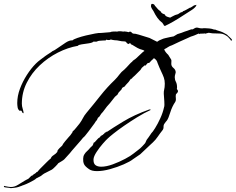

<svg xmlns="http://www.w3.org/2000/svg" viewBox="-92 -802 1231 1002"><path d="M-36 180Q-41 178 -55 177Q-69 176 -72 173L-70 168L-63 170Q-56 171 -49.5 172.5Q-43 174 -36 174Q-16 174 2 162.5Q20 151 37 141Q42 138 47 135.5Q52 133 56 131L72 115H76Q78 111 88.5 105Q99 99 97 97Q99 97 100 96Q101 95 102 96Q112 84 116.5 79.5Q121 75 132 64Q138 58 152 44Q166 30 173 25Q176 15 187.5 8Q199 1 208 -10Q205 -13 211.5 -21Q218 -29 226 -36Q234 -43 233 -43L238 -52Q240 -55 248.5 -65.5Q257 -76 266 -86Q275 -96 275 -96Q277 -100 282.5 -106.5Q288 -113 287 -116Q295 -122 306 -136Q317 -150 323 -157Q334 -172 341 -186Q348 -200 360 -214Q396 -257 431.5 -302Q467 -347 507 -385Q521 -399 531 -413Q541 -427 557 -439Q560 -441 569 -451Q578 -461 586.5 -470Q595 -479 597 -479Q599 -484 607 -489Q615 -494 619 -498Q627 -505 635 -513Q643 -521 651 -528Q655 -532 662 -536Q655 -542 654 -541L638 -546Q627 -550 611.5 -560Q596 -570 591 -571L590 -576Q587 -574 582 -576V-577L580 -572Q571 -574 568 -580Q565 -586 556 -586Q543 -586 531 -589Q519 -592 507 -592Q502 -592 496.5 -593.5Q491 -595 486 -596Q483 -593 476 -593Q472 -593 469 -593.5Q466 -594 462 -595L460 -591H457Q455 -591 444.5 -590.5Q434 -590 425 -589Q416 -588 415 -585Q411 -585 406 -584.5Q401 -584 396 -585Q391 -579 371.5 -576Q352 -573 334 -570.5Q316 -568 315 -563Q262 -554 210 -527.5Q158 -501 115.5 -461Q73 -421 47.5 -370Q22 -319 22 -261Q22 -248 26.5 -234Q31 -220 31 -213Q31 -211 29 -211Q24 -213 22.5 -219Q21 -225 15 -225L12 -223Q2 -229 0 -241.5Q-2 -254 -2 -264Q-2 -301 12 -338.5Q26 -376 48 -410.5Q70 -445 95 -470Q106 -481 119 -490.5Q132 -500 145 -510Q146 -511 154.5 -516.5Q163 -522 171.5 -527.5Q180 -533 180 -534Q191 -538 211 -552.5Q231 -567 251.5 -580Q272 -593 286 -591L287 -592Q292 -597 312 -604Q332 -611 357 -617Q382 -623 404 -627Q426 -631 435 -630L483 -634Q488 -637 501 -637.5Q514 -638 519 -637Q522 -638 525 -638.5Q528 -639 532 -639Q537 -639 542 -638.5Q547 -638 551 -637Q553 -638 557 -638Q562 -638 569 -636.5Q576 -635 580 -634Q583 -637 587 -637Q592 -637 596 -631.5Q600 -626 610 -626Q616 -626 621.5 -624Q627 -622 633 -621L688 -604L728 -584Q736 -591 755 -598Q758 -600 771 -603Q784 -606 797.5 -609Q811 -612 814 -612L834 -624Q839 -626 845 -627.5Q851 -629 856 -631Q864 -634 871.5 -637Q879 -640 887 -642Q894 -644 900.5 -647Q907 -650 914 -649Q927 -658 935 -658Q940 -658 946 -656Q952 -654 962 -654H966Q968 -655 976 -655Q987 -655 1000 -653.5Q1013 -652 1018 -650L1027 -647V-648Q1031 -648 1034 -646.5Q1037 -645 1040 -644Q1050 -641 1059 -638Q1068 -635 1077 -630L1093 -621Q1096 -617 1107 -607.5Q1118 -598 1119 -593L1114 -589L1110 -596Q1105 -601 1100 -607Q1095 -613 1087 -617Q1072 -627 1053.5 -627Q1035 -627 1017 -628L997 -631L978 -626L975 -628Q972 -626 960.5 -626.5Q949 -627 949 -624Q948 -625 947 -625.5Q946 -626 945 -627Q929 -620 923 -617.5Q917 -615 913.5 -614Q910 -613 904 -611Q898 -609 882 -601Q863 -593 844 -584Q825 -575 806 -566Q793 -562 784.5 -556Q776 -550 765 -545Q767 -537 774 -528.5Q781 -520 785 -517Q787 -515 788.5 -512Q790 -509 792 -506Q797 -497 800.5 -492.5Q804 -488 802 -471Q801 -457 813 -447.5Q825 -438 825 -424Q825 -422 823 -416Q820 -407 820 -399Q820 -386 826 -375Q832 -364 832 -345Q831 -343 831 -341Q831 -336 835 -331.5Q839 -327 835 -321Q834 -317 831 -315Q828 -313 826 -309Q825 -307 825 -300Q825 -296 825.5 -292Q826 -288 826 -284Q826 -276 823 -271Q806 -246 796.5 -215Q787 -184 779 -173Q776 -169 773 -166Q770 -163 768 -159Q761 -151 761.5 -140Q762 -129 755 -121Q743 -106 731.5 -89Q720 -72 706 -59L693 -47Q680 -35 667 -22.5Q654 -10 640 3Q631 10 621 16Q611 22 602 29Q587 41 554 55.5Q521 70 483 80.5Q445 91 414 91Q387 91 373 81Q351 66 346 53.5Q341 41 342 26Q342 14 348 4Q354 -6 361 -12Q369 -19 375.5 -27Q382 -35 390 -41Q395 -49 396 -54.5Q397 -60 404 -60V-62Q409 -67 415 -74Q421 -81 426 -84Q427 -84 427.5 -84.5Q428 -85 429 -85Q430 -86 431 -88Q432 -90 433 -91V-92Q436 -93 438.5 -95Q441 -97 444 -98Q446 -100 447.5 -101.5Q449 -103 450 -103Q451 -104 453.5 -107Q456 -110 456 -110L462 -112Q464 -116 464.5 -115Q465 -114 468 -115Q494 -133 551.5 -168Q609 -203 688 -231L696 -229Q661 -213 624.5 -190.5Q588 -168 555.5 -145.5Q523 -123 500.5 -105Q478 -87 470 -79Q462 -72 444.5 -52Q427 -32 412 -9Q397 14 396 29Q395 51 406 59.5Q417 68 436 68Q463 68 497 55.5Q531 43 561 27Q591 11 604 0Q616 -10 628.5 -19Q641 -28 651 -39L662 -51Q666 -54 669.5 -63.5Q673 -73 677 -77Q678 -78 683 -85Q688 -92 693 -99.5Q698 -107 698 -107Q704 -112 717.5 -133.5Q731 -155 744.5 -184.5Q758 -214 764 -242Q766 -246 766 -256Q766 -272 764 -294.5Q762 -317 763 -324Q766 -337 767 -347Q768 -357 768 -365Q768 -383 763 -397Q758 -411 749.5 -428.5Q741 -446 730 -474Q729 -479 725.5 -485Q722 -491 716 -495L711 -499Q710 -497 708 -494.5Q706 -492 702 -490L687 -474Q684 -473 679 -473L670 -463L669 -460L663 -461L648 -448L641 -437Q634 -430 627 -423Q620 -416 612 -408Q608 -404 603.5 -400.5Q599 -397 596 -392V-390H595Q595 -391 593 -392Q591 -393 592 -392Q580 -373 564 -358L559 -351Q556 -349 551.5 -347Q547 -345 545 -342L542 -335L527 -319L521 -308L508 -297L482 -264L466 -246L445 -218L436 -208L427 -194L419 -187L414 -176Q410 -172 407 -167.5Q404 -163 401 -158Q398 -154 389.5 -142.5Q381 -131 371 -117.5Q361 -104 352.5 -94Q344 -84 342 -84Q342 -83 331.5 -71Q321 -59 307.5 -43.5Q294 -28 283.5 -16Q273 -4 273 -3L244 29Q239 34 229.5 39.5Q220 45 212 50Q210 54 197 67Q184 80 179 83L138 104Q134 107 129.5 110Q125 113 122 116L99 128L96 130Q94 133 83.5 139Q73 145 62 150.5Q51 156 46 158L36 162Q33 164 29.5 164.5Q26 165 23 167Q13 171 3.5 174Q-6 177 -17 178ZM770 -667 764 -668 761 -675H760L756 -682Q740 -694 729 -709.5Q718 -725 709 -744Q705 -750 701.5 -755.5Q698 -761 696 -768Q696 -777 697.5 -779Q699 -781 699 -781Q700 -781 700 -781.5Q700 -782 702 -782Q704 -781 706.5 -781Q709 -781 711 -779Q714 -778 716 -773Q718 -768 722 -767Q722 -767 722.5 -767Q723 -767 722 -766Q725 -763 731 -755.5Q737 -748 741 -748Q741 -748 740.5 -747Q740 -746 741 -746V-745Q746 -745 747.5 -740.5Q749 -736 753 -734Q756 -731 759.5 -730Q763 -729 767 -727Q769 -726 770 -723Q771 -720 774 -718L780 -715Q782 -715 782 -714L796 -710Q801 -713 807 -716Q813 -719 815 -720Q822 -724 827 -725Q832 -726 837 -728Q844 -732 848.5 -735.5Q853 -739 860 -739Q862 -739 862 -744Q866 -743 879 -750.5Q892 -758 896 -760Q896 -761 897 -761Q902 -761 909.5 -766.5Q917 -772 921 -774Q924 -775 926.5 -775Q929 -775 930 -776Q931 -777 933 -777V-776Q933 -775 931.5 -771.5Q930 -768 924 -762Q917 -755 908 -749.5Q899 -744 890 -738Q864 -721 838.5 -705Q813 -689 786 -675Q782 -674 778.5 -671.5Q775 -669 770 -667Z"/></svg>

Font: Cherish
Style: Regular
Weight: 400
Designer: Robert E. Leuschke
Foundry: Robert E. Leuschke
Version: Version 1.005